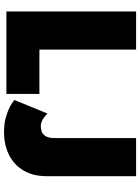

<svg xmlns="http://www.w3.org/2000/svg" viewBox="112 -812 712 977"><g transform="rotate(90 468.5 -324.0)"><path d="M39 -660H233V-168H458.5V0H39ZM877 -205Q877 -136 848.2 -87.5Q819.5 -39 768.8 -13.5Q718 12 652 12Q607.5 12 572.5 1.2Q537.5 -9.5 516 -22.2Q494.5 -35 489.5 -41L558.5 -209.5Q565 -201.5 575.2 -193.5Q585.5 -185.5 597.8 -180.2Q610 -175 621.5 -175Q633.5 -175 647.8 -179Q662 -183 672.5 -198.2Q683 -213.5 683 -246.5V-660H877Z"/></g></svg>

Font: League Spartan Thin Black
Style: Regular
Weight: 900
Version: Version 2.002